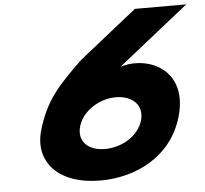

<svg xmlns="http://www.w3.org/2000/svg" viewBox="-57 -885 1026 960"><g transform="rotate(-5 456.5 -405.0)"><path d="M912.7 -825H654.9L364.7 -594C243.7 -477 179.7 -410 136.3 -265C89 -107 196.6 15 409.7 15C583.5 15 765.9 -70 824.2 -265C881.7 -457 760.7 -554 631.9 -554C585.9 -554 556.9 -542 556.9 -542ZM331.3 -265C353.4 -339 437.3 -393 520.8 -393C606.8 -393 658.4 -339 636.2 -265C614.7 -193 533.5 -140 445.2 -140C356.8 -140 309.8 -193 331.3 -265Z"/></g></svg>

Font: Hussar
Style: BdSuprExtOblThree
Weight: 700
Foundry: Cannot Into Space Fonts
Version: Version 2.00